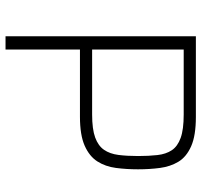

<svg xmlns="http://www.w3.org/2000/svg" viewBox="-37 -691 728 694"><g transform="rotate(90 327.0 -344.0)"><path d="M111 0V-688H403Q470 -688 508.5 -671Q547 -654 564.5 -625Q582 -596 587 -558.5Q592 -521 592 -479Q592 -437 587 -399Q582 -361 563.5 -332Q545 -303 506.5 -286Q468 -269 402 -269H159V0ZM159 -313H394Q447 -313 477 -324Q507 -335 521.5 -356Q536 -377 540 -408Q544 -439 544 -479Q544 -518 540.5 -549Q537 -580 523 -601Q509 -622 478.5 -633Q448 -644 394 -644H159Z"/></g></svg>

Font: Saira Thin ExtraLight
Style: Regular
Weight: 250
Version: Version 1.101